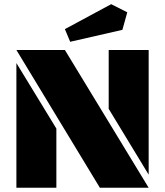

<svg xmlns="http://www.w3.org/2000/svg" viewBox="-20 -883 776 903"><path d="M449.7 0 57.1 -647.9H285.2L679.2 0ZM679.2 -61.5 491.2 -371.1V-647.9H679.2ZM57.1 0V-586.4L245.1 -278.3V0ZM310.1 -686.5 285.2 -746.1 502.9 -863.3 578.6 -825.2 555.7 -742.7Z"/></svg>

Font: Black Ops One
Style: Regular
Weight: 400
Designer: James Grieshaber, Eben Sorkin
Foundry: Sorkin Type Co.
Version: Version 1.004; ttfautohint (v1.8.4.7-5d5b)